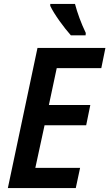

<svg xmlns="http://www.w3.org/2000/svg" viewBox="-20 -958 557 978"><path d="M341 -778H416L417 -790C393 -840 374 -892 362 -938H236V-928C256 -885 307 -816 341 -778ZM20 0H366L388 -103H160L207 -320H419L440 -423H229L269 -611H496L517 -714H171Z"/></svg>

Font: Noto Sans SemiCondensed SemiBold
Style: Italic
Weight: 600
Width: 4
Italic angle: -12°
Designer: Monotype Design Team
Foundry: Monotype Imaging Inc.
Version: Version 2.013